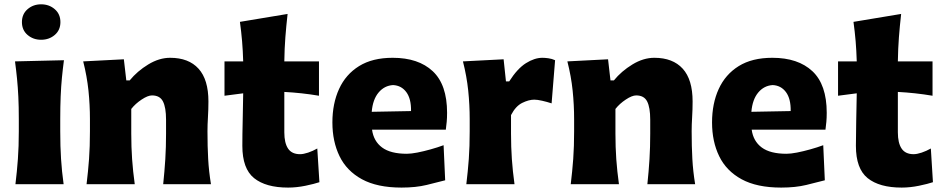

<svg xmlns="http://www.w3.org/2000/svg" viewBox="-20 -851 4355 887"><path d="M81.3 -748.9Q81.3 -786 107.3 -808.5Q133.4 -831.1 169.9 -831.1Q207 -831.1 233 -808.5Q259.1 -786 259.1 -748.9Q259.1 -711.9 233 -689.6Q207 -667.3 169.9 -667.3Q133.4 -667.3 107.3 -689.6Q81.3 -711.9 81.3 -748.9ZM51.3 0Q58.6 -60.1 62.7 -116.9Q66.9 -173.8 66.9 -244.6V-300.8Q66.9 -358.9 64.7 -403.8Q62.5 -448.7 58.6 -488Q54.7 -527.3 49.3 -567.4L275.4 -572.8Q270 -532.2 266.1 -492.2Q262.2 -452.1 260.3 -406Q258.3 -359.9 258.3 -300.8V-244.6Q258.3 -173.8 262 -116.9Q265.6 -60.1 273.9 0Z M379.9 0Q387.2 -60.1 391.4 -116.9Q395.5 -173.8 395.5 -244.6V-300.8Q395.5 -366.2 388.7 -432.4Q381.8 -498.5 364.3 -567.4L552.2 -577.1L563.5 -479.5H579.1Q614.3 -522.5 664.8 -553.2Q715.3 -584 766.1 -584Q851.6 -584 897.2 -533.7Q942.9 -483.4 942.9 -382.3Q942.9 -345.2 940.7 -310.1Q938.5 -274.9 938.5 -244.6Q938.5 -173.8 941.7 -116.9Q944.8 -60.1 954.6 0H733.9Q740.2 -60.1 743.7 -115.7Q747.1 -171.4 747.1 -233.9V-297.9Q747.1 -354.5 732.9 -382.3Q718.8 -410.2 682.1 -410.2Q663.1 -410.2 634.3 -391.1Q605.5 -372.1 586.4 -347.7V-233.9Q586.4 -171.4 590.3 -115.7Q594.2 -60.1 602.5 0Z M1311 15.6Q1208 15.6 1153.8 -28.1Q1099.6 -71.8 1099.6 -177.2Q1099.6 -231 1101.1 -289.6Q1102.5 -348.1 1103.5 -419.9L1017.1 -408.7V-567.4H1103.5Q1102.1 -616.7 1098.4 -660.4Q1094.7 -704.1 1088.4 -750L1308.6 -786.6Q1302.2 -729.5 1298.3 -678.7Q1294.4 -627.9 1293.5 -567.4H1453.6V-408.7Q1413.6 -415.5 1373 -419.9Q1332.5 -424.3 1293.5 -426.3V-239.7Q1293.5 -190.4 1310.8 -164.6Q1328.1 -138.7 1366.2 -138.7Q1381.8 -138.7 1403.6 -146Q1425.3 -153.3 1445.8 -165L1455.6 -9.3Q1432.6 -1.5 1391.4 7.1Q1350.1 15.6 1311 15.6Z M1835 15.6Q1722.7 15.6 1652.1 -22.9Q1581.5 -61.5 1548.6 -129.4Q1515.6 -197.3 1515.6 -285.2Q1515.6 -372.6 1546.4 -439.9Q1577.1 -507.3 1638.9 -545.7Q1700.7 -584 1793.9 -584Q1913.1 -584 1979.2 -522Q2045.4 -460 2045.4 -330.1Q2045.4 -306.2 2043.7 -288.1Q2042 -270 2039.6 -252H1698.7Q1706.1 -198.7 1745.1 -169.7Q1784.2 -140.6 1859.4 -140.6Q1878.9 -140.6 1908 -146.2Q1937 -151.9 1969.2 -160.9Q2001.5 -169.9 2029.3 -180.2L2036.6 -18.1Q2001 -8.8 1951.2 3.4Q1901.4 15.6 1835 15.6ZM1878.9 -337.9Q1879.9 -394.5 1857.2 -425.3Q1834.5 -456.1 1795.9 -458Q1755.9 -455.6 1729 -423.6Q1702.1 -391.6 1697.3 -334.5Z M2134.3 0Q2141.6 -60.1 2145.8 -116.9Q2149.9 -173.8 2149.9 -244.6V-300.8Q2149.9 -366.2 2143.1 -432.4Q2136.2 -498.5 2118.7 -567.4L2306.6 -577.1L2317.4 -475.1H2332.5Q2370.1 -534.2 2409.7 -559.1Q2449.2 -584 2485.8 -584Q2497.6 -584 2513.7 -581.8Q2529.8 -579.6 2544.4 -572.8L2528.3 -373.5Q2507.3 -380.4 2484.9 -385.5Q2462.4 -390.6 2448.2 -390.6Q2422.9 -390.6 2392.6 -375.7Q2362.3 -360.8 2340.8 -319.3V-233.9Q2340.8 -171.4 2344.7 -115.7Q2348.6 -60.1 2356.9 0Z M2616.7 0Q2624 -60.1 2628.2 -116.9Q2632.3 -173.8 2632.3 -244.6V-300.8Q2632.3 -366.2 2625.5 -432.4Q2618.7 -498.5 2601.1 -567.4L2789.1 -577.1L2800.3 -479.5H2815.9Q2851.1 -522.5 2901.6 -553.2Q2952.1 -584 3002.9 -584Q3088.4 -584 3134 -533.7Q3179.7 -483.4 3179.7 -382.3Q3179.7 -345.2 3177.5 -310.1Q3175.3 -274.9 3175.3 -244.6Q3175.3 -173.8 3178.5 -116.9Q3181.6 -60.1 3191.4 0H2970.7Q2977.1 -60.1 2980.5 -115.7Q2983.9 -171.4 2983.9 -233.9V-297.9Q2983.9 -354.5 2969.7 -382.3Q2955.6 -410.2 2918.9 -410.2Q2899.9 -410.2 2871.1 -391.1Q2842.3 -372.1 2823.2 -347.7V-233.9Q2823.2 -171.4 2827.1 -115.7Q2831.1 -60.1 2839.4 0Z M3588.9 15.6Q3476.6 15.6 3406 -22.9Q3335.4 -61.5 3302.5 -129.4Q3269.5 -197.3 3269.5 -285.2Q3269.5 -372.6 3300.3 -439.9Q3331.1 -507.3 3392.8 -545.7Q3454.6 -584 3547.9 -584Q3667 -584 3733.2 -522Q3799.3 -460 3799.3 -330.1Q3799.3 -306.2 3797.6 -288.1Q3795.9 -270 3793.5 -252H3452.6Q3460 -198.7 3499 -169.7Q3538.1 -140.6 3613.3 -140.6Q3632.8 -140.6 3661.9 -146.2Q3690.9 -151.9 3723.1 -160.9Q3755.4 -169.9 3783.2 -180.2L3790.5 -18.1Q3754.9 -8.8 3705.1 3.4Q3655.3 15.6 3588.9 15.6ZM3632.8 -337.9Q3633.8 -394.5 3611.1 -425.3Q3588.4 -456.1 3549.8 -458Q3509.8 -455.6 3482.9 -423.6Q3456.1 -391.6 3451.2 -334.5Z M4145.5 15.6Q4042.5 15.6 3988.3 -28.1Q3934.1 -71.8 3934.1 -177.2Q3934.1 -231 3935.5 -289.6Q3937 -348.1 3938 -419.9L3851.6 -408.7V-567.4H3938Q3936.5 -616.7 3932.9 -660.4Q3929.2 -704.1 3922.9 -750L4143.1 -786.6Q4136.7 -729.5 4132.8 -678.7Q4128.9 -627.9 4127.9 -567.4H4288.1V-408.7Q4248 -415.5 4207.5 -419.9Q4167 -424.3 4127.9 -426.3V-239.7Q4127.9 -190.4 4145.3 -164.6Q4162.6 -138.7 4200.7 -138.7Q4216.3 -138.7 4238 -146Q4259.8 -153.3 4280.3 -165L4290 -9.3Q4267.1 -1.5 4225.8 7.1Q4184.6 15.6 4145.5 15.6Z"/></svg>

Font: Pinar DS4 ExtraBold
Style: Regular
Weight: 800
Designer: Amin Abedi
Version: Version 3.000